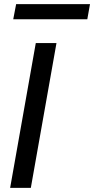

<svg xmlns="http://www.w3.org/2000/svg" viewBox="-20 -908 455 928"><path d="M29 0 153 -700H253L129 0ZM44 -815 58 -888H415L402 -815Z"/></svg>

Font: DM Sans 12pt Medium
Style: Italic
Weight: 500
Italic angle: -10°
Version: Version 4.004;gftools[0.9.30]